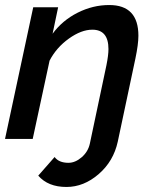

<svg xmlns="http://www.w3.org/2000/svg" viewBox="-20 -552 614 763"><path d="M132 146 197 72Q214 95 252 95Q279 95 304.5 73Q330 51 337 19L403 -293Q411 -333 411 -357Q411 -434 347 -434Q303 -434 253.5 -398.5Q204 -363 177 -311L110 0H0L112 -523H211L189 -418Q228 -471 288.5 -501.5Q349 -532 414 -532Q530 -532 530 -410Q530 -376 518 -319L448 11Q431 89 372 140Q313 191 244 191Q171 191 132 146Z"/></svg>

Font: Raleway-v4020 SemiBold
Style: Italic
Weight: 600
Italic angle: -12°
Designer: Matt McInerney, Pablo Impallari, Rodrigo Fuenzalida
Foundry: Matt McInerney, Pablo Impallari, Rodrigo Fuenzalida
Version: Version 4.020;PS 004.020;hotconv 1.0.88;makeotf.lib2.5.64775